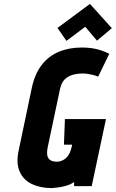

<svg xmlns="http://www.w3.org/2000/svg" viewBox="-20 -952 592 982"><path d="M552 -808 440 -932 274 -809 320 -743 416 -815 476 -744ZM482 -560 539 -677Q519 -687 496.5 -694.5Q474 -702 450 -705.5Q426 -709 399 -709Q333 -709 280.5 -687Q228 -665 193 -619.5Q158 -574 143 -504L76 -185Q61 -117 81 -73.5Q101 -30 144.5 -10Q188 10 245 10Q258 9 278 6.5Q298 4 320 -2.5Q342 -9 359 -21V0H449L522 -343H312L307 -212H349L346 -198Q342 -181 335 -167Q328 -153 318 -144Q308 -135 296 -130Q284 -125 271 -125Q250 -125 237.5 -133Q225 -141 222 -157Q219 -173 224 -199L287 -497Q294 -529 310.5 -545.5Q327 -562 351 -569Q375 -576 403 -576Q416 -576 429.5 -574Q443 -572 456.5 -568.5Q470 -565 482 -560Z"/></svg>

Font: Advent Pro ExtraBold
Style: Italic
Weight: 800
Italic angle: -12°
Version: Version 3.000